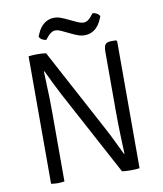

<svg xmlns="http://www.w3.org/2000/svg" viewBox="-93 -935 858 1013"><g transform="rotate(-10 336.0 -428.5)"><path d="M98.5 -683Q108.5 -684.5 121.5 -685.2Q134.5 -686 144.5 -686Q156 -686 169.2 -685.2Q182.5 -684.5 192 -683L171 -591L164 -590.5Q165 -560 166.5 -523.2Q168 -486.5 169 -448.2Q170 -410 170 -375V0Q160 1.5 151 2.2Q142 3 134 3Q126 3 117.2 2.2Q108.5 1.5 98.5 0ZM235 -453.5Q216 -489.5 199.5 -523.5Q183 -557.5 167 -591L130 -637L192 -683L435 -229.5Q454.5 -193 471.5 -157.2Q488.5 -121.5 504.5 -89L541.5 -51.5L478.5 0ZM572.5 -681V0Q563 1.5 551.8 2.2Q540.5 3 526 3Q512 3 500.2 2.2Q488.5 1.5 478.5 0L500.5 -89H507.5Q506 -125.5 504.5 -165Q503 -204.5 502.2 -243.5Q501.5 -282.5 501.5 -317V-636.5Q501.5 -661.5 508.8 -673.8Q516 -686 541 -686H566.5ZM294 -784Q284.5 -788.5 276.8 -790.8Q269 -793 260 -793Q248.5 -793 237.5 -785.5Q226.5 -778 218.5 -768L205.5 -752Q194 -753 183.2 -759.5Q172.5 -766 168.5 -775.5L174.5 -790Q189 -824.5 212.5 -842.2Q236 -860 266.5 -860Q283 -860 296.5 -855.2Q310 -850.5 321 -845.5L378.5 -818.5Q388.5 -813.5 398.5 -810.8Q408.5 -808 416 -808Q427.5 -808 438.2 -815Q449 -822 457.5 -833L470.5 -848.5Q482 -848 493 -841.5Q504 -835 508 -825.5L501.5 -810.5Q487.5 -776.5 464 -758.8Q440.5 -741 410 -741Q393 -741 379.5 -745.5Q366 -750 355 -755Z"/></g></svg>

Font: Signika Light Light
Style: Regular
Weight: 300
Version: Version 2.001